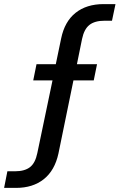

<svg xmlns="http://www.w3.org/2000/svg" viewBox="-74 -749 583 936"><path d="M-38 86H-1Q46 86 72 66Q98 46 108 -3L182 -357H88L104 -436H198L224 -561Q241 -644 294.5 -686.5Q348 -729 431 -729H489L472 -648H436Q388 -648 362 -627.5Q336 -607 326 -559L301 -436H399L383 -357H284L211 -1Q193 82 139.5 124.5Q86 167 4 167H-54Z"/></svg>

Font: Mona Sans Medium
Style: Italic
Weight: 500
Italic angle: -11.7°
Designer: Deni Anggara
Foundry: GitHub
Version: Version 2.000